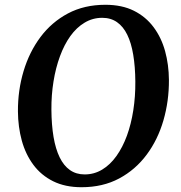

<svg xmlns="http://www.w3.org/2000/svg" viewBox="-20 -773 755 803"><path d="M321 10Q252.5 10 202.2 -15Q152 -40 119.5 -83.8Q87 -127.5 71.2 -184.8Q55.5 -242 55 -307Q54.5 -395 78.5 -475.2Q102.5 -555.5 149.2 -618Q196 -680.5 264.2 -716.8Q332.5 -753 420.5 -753Q490 -753 540 -728Q590 -703 622.5 -659.2Q655 -615.5 670.5 -559Q686 -502.5 686.5 -439Q687 -350.5 663.5 -269.5Q640 -188.5 593.2 -125.8Q546.5 -63 478.2 -26.5Q410 10 321 10ZM334 -43.5Q374 -43.5 407.5 -63.8Q441 -84 467 -120.5Q493 -157 510.8 -205.5Q528.5 -254 537.5 -311.8Q546.5 -369.5 546 -431.5Q545.5 -494.5 537.2 -544Q529 -593.5 512.2 -627.8Q495.5 -662 469.5 -680.2Q443.5 -698.5 407.5 -698.5Q367.5 -698.5 333.8 -678.2Q300 -658 274.2 -622Q248.5 -586 230.8 -537.8Q213 -489.5 203.8 -432.5Q194.5 -375.5 195 -314Q195.5 -250 204 -200Q212.5 -150 229.5 -115Q246.5 -80 272.5 -61.8Q298.5 -43.5 334 -43.5Z"/></svg>

Font: Merriweather 24pt SemiBold
Style: Italic
Weight: 600
Italic angle: -7.8°
Version: Version 2.101